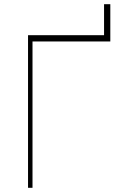

<svg xmlns="http://www.w3.org/2000/svg" viewBox="-20 -895 607 915"><path d="M113.6 0V-727.3H475.9V-875H505.7V-697.4H134.9V0Z"/></svg>

Font: Inter UI Thin
Style: Regular
Weight: 100
Designer: Rasmus Andersson
Foundry: rsms
Version: 3.2;8d6f07862